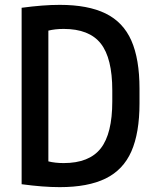

<svg xmlns="http://www.w3.org/2000/svg" viewBox="-20 -760 640 790"><path d="M226 10Q191 10 152.5 7Q114 4 69 -2V-728Q114 -734 152.5 -737Q191 -740 226 -740Q342 -740 414.5 -704.5Q487 -669 520.5 -593Q554 -517 554 -395V-335Q554 -213 520.5 -137Q487 -61 414.5 -25.5Q342 10 226 10ZM179 -96Q207 -89 242 -89Q347 -89 394.5 -149.5Q442 -210 442 -343V-388Q442 -521 394.5 -581Q347 -641 242 -641Q207 -641 179 -634Z"/></svg>

Font: M PLUS Code Latin 60 Medium
Style: Regular
Weight: 500
Width: 7
Monospace: yes
Designer: Coji Morishita
Foundry: UNDERFOREST DESIGN
Version: Version 1.005; ttfautohint (v1.8.3)